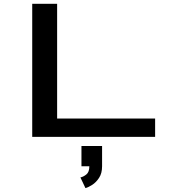

<svg xmlns="http://www.w3.org/2000/svg" viewBox="-20 -720 940 1010"><path d="M149.5 0V-700H280.5V-96.5H796V0ZM408.5 154.5V48H517V154.5Q517 191.5 501.2 215.5Q485.5 239.5 465 252.5Q444.5 265.5 429.5 269.5L403 213.5Q419 210 434.5 197.5Q450 185 450 154.5Z"/></svg>

Font: Trispace Expanded Medium
Style: Regular
Weight: 500
Width: 7
Designer: Tyler Finck
Foundry: Etcetera Type Company
Version: Version 1.210; ttfautohint (v1.8.3)